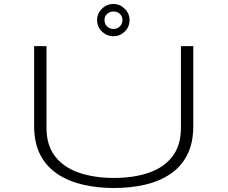

<svg xmlns="http://www.w3.org/2000/svg" viewBox="-20 -931 1140 962"><path d="M551 11Q469 11 396.8 -5.5Q324.5 -22 269 -58.5Q213.5 -95 182.2 -154.5Q151 -214 151 -300V-700H213V-290Q213 -202.5 256.5 -147Q300 -91.5 376.2 -65.5Q452.5 -39.5 551 -39.5Q650 -39.5 725.5 -65.5Q801 -91.5 843.8 -147Q886.5 -202.5 886.5 -290V-700H948.5V-300Q948.5 -214 917.8 -154.5Q887 -95 832.5 -58.5Q778 -22 705.8 -5.5Q633.5 11 551 11ZM549 -749.5Q515 -749.5 490.8 -772.8Q466.5 -796 466.5 -830.5Q466.5 -863.5 490.8 -887.2Q515 -911 549 -911Q581 -911 605 -887.2Q629 -863.5 629 -830.5Q629 -796 605 -772.8Q581 -749.5 549 -749.5ZM549 -786Q567 -786 580.2 -798.2Q593.5 -810.5 593.5 -831.5Q593.5 -849.5 580.2 -861.5Q567 -873.5 549 -873.5Q530 -873.5 516.8 -861.5Q503.5 -849.5 503.5 -831.5Q503.5 -810.5 516.8 -798.2Q530 -786 549 -786Z"/></svg>

Font: Trispace Expanded ExtraLight
Style: Regular
Weight: 200
Width: 7
Designer: Tyler Finck
Foundry: Etcetera Type Company
Version: Version 1.210; ttfautohint (v1.8.3)